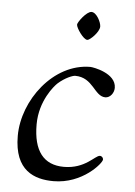

<svg xmlns="http://www.w3.org/2000/svg" viewBox="-50 -685 517 735"><g transform="rotate(5 209.0 -317.0)"><path d="M221 -593C221 -580 250 -538 265 -538C275 -538 310 -572 310 -593C310 -609 292 -646 272 -646C253 -646 221 -602 221 -593ZM32 -149C32 -15 110 12 183 12C294 12 365 -73 365 -87C365 -93 360 -100 352 -100C334 -100 300 -46 218 -46C140 -46 100 -97 100 -199C100 -290 154 -351 166 -362C193 -386 222 -397 231 -397C301 -397 310 -325 353 -325C371 -325 386 -344 386 -364C386 -421 296 -436 286 -436C144 -436 32 -286 32 -149Z"/></g></svg>

Font: OFL Sorts Mill Goudy
Style: Italic
Weight: 500
Italic angle: -6°
Version: Version 003.000